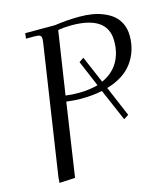

<svg xmlns="http://www.w3.org/2000/svg" viewBox="-108 -795 768 883"><g transform="rotate(-15 276.5 -353.5)"><path d="M65.9 3.9 67.9 -22 160.2 -637.2Q162.1 -650.9 162.1 -655.8Q162.1 -668.5 155.3 -672.6Q148.4 -676.8 129.9 -676.8H88.9L91.8 -702.1H233.9Q293 -710.9 352.1 -710.9Q383.3 -710.9 411.1 -706.5Q439 -702.1 465.6 -691.2Q492.2 -680.2 511.2 -664.1Q530.3 -647.9 541.7 -622.8Q553.2 -597.7 553.2 -565.9Q553.2 -493.7 513.2 -439.2Q473.1 -384.8 391.1 -360.8L452.1 -216.8L429.2 -202.1L363.8 -354Q319.8 -344.2 259.8 -344.2Q235.8 -344.2 192.9 -349.1L141.1 0ZM196.8 -377Q226.1 -373 259.8 -373Q306.6 -373 351.1 -384.8L298.8 -508.8L320.8 -523.9L376 -395Q426.3 -417.5 452.1 -460Q478 -502.4 478 -562Q478 -682.1 306.2 -682.1Q291.5 -682.1 275.4 -680.9Q259.3 -679.7 251 -678.2L242.2 -676.8Z"/></g></svg>

Font: Dihjauti S
Style: Italic
Weight: 400
Italic angle: -9°
Designer: T. Christopher White
Version: Version 3.0.0